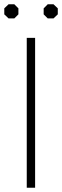

<svg xmlns="http://www.w3.org/2000/svg" viewBox="-30 -877 290 897"><path d="M95 -700H134V0H95ZM-10 -810V-838L10 -857H37L56 -838V-810L37 -791H10ZM174 -810V-838L193 -857H220L240 -838V-810L220 -791H193Z"/></svg>

Font: Chakra Petch ExtraLight
Style: Regular
Weight: 275
Designer: Katatrad Aksorn Co.,Ltd.
Foundry: Cadson Demak Co.,Ltd.
Version: Version 1.000; ttfautohint (v1.6)